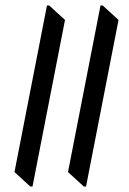

<svg xmlns="http://www.w3.org/2000/svg" viewBox="-20 -640 472 703"><path d="M99 43H91L33 -10L152 -620H160L218 -567ZM295 43H287L229 -10L348 -620H356L414 -567Z"/></svg>

Font: Tiro Bangla
Style: Italic
Weight: 400
Italic angle: -11°
Designer: Bangla: John Hudson & Fiona Ross, assisted by Neelakash Kshetrimayum. Latin: John Hudson with Paul Hanslow, assisted by 
Foundry: Tiro Typeworks Ltd.
Version: Version 1.60